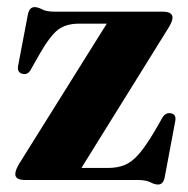

<svg xmlns="http://www.w3.org/2000/svg" viewBox="-20 -494 516 527"><path d="M440.5 -414.5 203.5 -33H276Q302.5 -33 322.5 -41.2Q342.5 -49.5 361.5 -71.5Q380.5 -93.5 405 -135L426 -171.5Q435 -186 449.5 -183Q464.5 -180 461 -161.5L432 -7Q428 12.5 414 12.5Q404.5 12.5 392.5 6.2Q380.5 0 357.5 0H48.5Q22 0 22 -16Q22 -28 34.5 -47.5L273 -429H196Q161.5 -429 139.8 -412.8Q118 -396.5 89.5 -347L64 -302Q55.5 -287.5 41 -291.5Q26 -295.5 30 -315L56.5 -454Q60.5 -474.5 75 -474.5Q84 -474.5 95.8 -468.2Q107.5 -462 130.5 -462H426.5Q453.5 -462 453.5 -445.5Q453.5 -434.5 440.5 -414.5Z"/></svg>

Font: Fraunces 72pt S000
Style: Bold
Weight: 700
Version: Version 1.000; ttfautohint (v1.8.3)